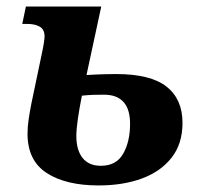

<svg xmlns="http://www.w3.org/2000/svg" viewBox="-20 -556 618 586"><path d="M281 10Q181 10 122.5 -28Q64 -66 64 -148Q64 -169 67.5 -192.5Q71 -216 76 -241L107 -389Q111 -407 113.5 -422.5Q116 -438 116 -445Q116 -466 101.5 -474.5Q87 -483 63 -483H48L59 -536H289L244 -327Q278 -329 300 -329.5Q322 -330 334 -330Q440 -330 488.5 -291.5Q537 -253 537 -181Q537 -117 503.5 -74.5Q470 -32 412.5 -11Q355 10 281 10ZM288 -50Q335 -50 356 -87Q377 -124 377 -178Q377 -267 297 -267Q278 -267 263.5 -266.5Q249 -266 230 -264Q222 -224 217.5 -192.5Q213 -161 213 -141Q213 -98 232 -74Q251 -50 288 -50Z"/></svg>

Font: Noto Serif
Style: Bold Italic
Weight: 700
Italic angle: -12°
Designer: Monotype Design Team
Foundry: Monotype Imaging Inc.
Version: Version 2.013